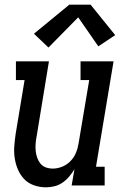

<svg xmlns="http://www.w3.org/2000/svg" viewBox="-20 -792 540 820"><path d="M177 8Q150 8 125.5 -0.5Q101 -9 84 -26.5Q67 -44 57 -67Q47 -90 43 -115.5Q39 -141 41 -167.5Q43 -194 47 -221L85 -450H48V-530H189L136 -207Q133 -192 132 -176.5Q131 -161 132.5 -146.5Q134 -132 139 -118Q144 -104 153 -93Q162 -82 176 -77Q190 -72 206 -72Q226 -72 246.5 -80.5Q267 -89 282 -105Q297 -121 305 -141Q313 -161 316 -182L361 -450H324V-530H465L390 -80H427V0H286L298 -69Q288 -53 275.5 -38Q263 -23 247 -12Q231 -1 212.5 3.5Q194 8 177 8ZM187 -589 125 -648 276 -772H367L472 -642L400 -594L314 -718Z"/></svg>

Font: Iosevka Curly Slab MdObl
Style: Regular
Weight: 500
Italic angle: -9°
Monospace: yes
Designer: Belleve Invis
Foundry: Belleve Invis
Version: Version 11.0.0; ttfautohint (v1.8.3)